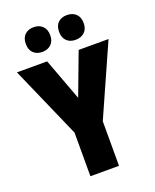

<svg xmlns="http://www.w3.org/2000/svg" viewBox="-167 -1023 901 1117"><g transform="rotate(-20 283.5 -464.0)"><path d="M284 -453 382 -714H567L372 -276V0H195V-270L0 -714H187ZM105 -851Q105 -889 126 -908.5Q147 -928 180 -928Q214 -928 235 -908Q256 -888 256 -851Q256 -815 235 -795Q214 -775 180 -775Q147 -775 126 -794.5Q105 -814 105 -851ZM311 -851Q311 -889 331.5 -908.5Q352 -928 386 -928Q421 -928 442 -908Q463 -888 463 -851Q463 -815 442 -795Q421 -775 386 -775Q352 -775 331.5 -795Q311 -815 311 -851Z"/></g></svg>

Font: Noto Sans Malayalam Condensed Black
Style: Regular
Weight: 900
Width: 3
Designer: Jelle Bosma - Monotype Design Team
Foundry: Monotype Imaging Inc.
Version: Version 2.104; ttfautohint (v1.8.4.7-5d5b)